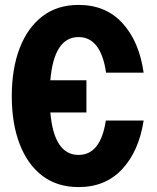

<svg xmlns="http://www.w3.org/2000/svg" viewBox="-20 -746 640 782"><path d="M300 16Q213 16 152.5 -30Q92 -76 60 -159.5Q28 -243 28 -354Q28 -466 60 -549.5Q92 -633 152.5 -679.5Q213 -726 300 -726Q411 -726 479 -651.5Q547 -577 565 -450H412Q391 -595 300 -595Q200 -595 185 -419H332V-288H185Q200 -115 300 -115Q390 -115 411 -255H565Q546 -131 478 -57.5Q410 16 300 16Z"/></svg>

Font: Geist Mono Black
Style: Regular
Weight: 900
Monospace: yes
Designer: Basement.studio, Andrés Briganti, Mateo Zaragoza
Foundry: Basement.studio, Vercel, Andrés Briganti, Guido Ferreyra, Mateo Zaragoza
Version: Version 1.500; ttfautohint (v1.8.4.7-5d5b)